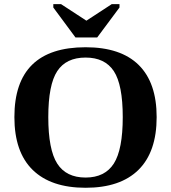

<svg xmlns="http://www.w3.org/2000/svg" viewBox="-20 -888 818 918"><path d="M210.9 -328.1Q210.9 -172.4 253.7 -105.7Q296.4 -39.1 389.2 -39.1Q481.4 -39.1 524.2 -106Q566.9 -172.9 566.9 -328.1Q566.9 -482.9 524.2 -547.9Q481.4 -612.8 389.2 -612.8Q296.4 -612.8 253.7 -547.9Q210.9 -482.9 210.9 -328.1ZM48.8 -328.1Q48.8 -662.1 389.2 -662.1Q557.1 -662.1 643.1 -577.4Q729 -492.7 729 -328.1Q729 -161.6 642.1 -75.9Q555.2 9.8 389.2 9.8Q223.6 9.8 136.2 -75.7Q48.8 -161.1 48.8 -328.1ZM551.3 -868.2V-852.1L444.8 -709H340.8L234.9 -852.1V-868.2H272L393.1 -789.1L514.2 -868.2Z"/></svg>

Font: Tinos
Style: Bold
Weight: 700
Designer: Steve Matteson
Foundry: Monotype Imaging Inc.
Version: Version 1.23